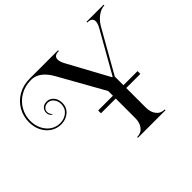

<svg xmlns="http://www.w3.org/2000/svg" viewBox="-186 -1073 1445 1445"><g transform="rotate(-45 536.5 -350.5)"><path d="M1063 -788Q1028 -788 991.5 -761Q955 -734 932 -693L740 -354V-23Q740 25 764 56Q788 87 831 87V95H537V87Q580 87 604 56Q628 25 628 -23V-312L427 -670Q365 -782 277 -782Q212 -782 161 -752.5Q110 -723 82 -673.5Q54 -624 54 -568Q54 -520 73.5 -480.5Q93 -441 126.5 -418.5Q160 -396 201 -396Q246 -396 277.5 -422.5Q309 -449 309 -493Q309 -525 290.5 -548.5Q272 -572 244 -572Q221 -572 206 -559Q191 -546 191 -526Q191 -514 196.5 -503.5Q202 -493 209 -487L206 -483Q182 -497 182 -526Q182 -551 198.5 -567.5Q215 -584 244 -584Q276 -584 298.5 -559Q321 -534 321 -493Q321 -444 286 -414Q251 -384 201 -384Q157 -384 120.5 -407Q84 -430 62 -472Q40 -514 40 -568Q40 -630 70 -682.5Q100 -735 154 -765.5Q208 -796 277 -796H578V-788Q526 -788 526 -749Q526 -725 544 -692L722 -365H728L914 -693Q933 -726 933 -749Q933 -788 881 -788V-796H1063ZM890 -262V-232H471V-262Z"/></g></svg>

Font: Myanmar April Display
Style: Regular
Weight: 400
Designer: Khon Soe Zaw Thu
Foundry: Myanmar OS
Version: Version 2.50 April 12, 2019